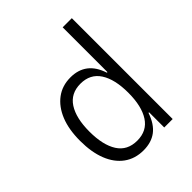

<svg xmlns="http://www.w3.org/2000/svg" viewBox="-200 -823 949 949"><g transform="rotate(-45 274.5 -348.5)"><path d="M251 8Q192 8 149.5 -23Q107 -54 84.5 -111Q62 -168 62 -247Q62 -327 85 -383.5Q108 -440 150 -471.5Q192 -503 250 -503Q304 -503 340 -475.5Q376 -448 394 -392H398V-705H462V0H403V-106H399Q379 -47 342.5 -19.5Q306 8 251 8ZM263 -48Q331 -48 365 -100.5Q399 -153 399 -247Q399 -341 365 -393.5Q331 -446 263 -446Q195 -446 161 -393.5Q127 -341 127 -247Q127 -153 160.5 -100.5Q194 -48 263 -48Z"/></g></svg>

Font: Nunito Sans 7pt Condensed Light
Style: Regular
Weight: 300
Width: 3
Designer: Vernon Adams
Foundry: Vernon Adams
Version: Version 3.101;gftools[0.9.27]